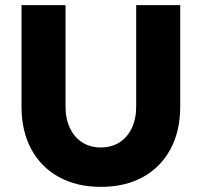

<svg xmlns="http://www.w3.org/2000/svg" viewBox="-20 -720 788 750"><path d="M374 10Q280 10 210 -28.5Q140 -67 102 -137.5Q64 -208 64 -304V-700H236V-304Q236 -256 253 -220Q270 -184 301 -164Q332 -144 374 -144Q416 -144 447 -164Q478 -184 495 -220Q512 -256 512 -304V-700H684V-304Q684 -208 646 -137.5Q608 -67 538.5 -28.5Q469 10 374 10Z"/></svg>

Font: Red Hat Text VF
Style: Regular
Weight: 300
Designer: Pentagram, MCKL
Foundry: Pentagram, MCKL
Version: Version 1.023